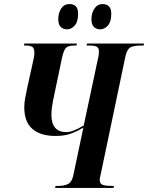

<svg xmlns="http://www.w3.org/2000/svg" viewBox="-20 -929 732 949"><path d="M252 0 255 -10H266Q298 -10 317 -20Q336 -30 343 -65L392 -298Q367 -283 334.5 -270Q302 -257 254 -257Q181 -257 140.5 -291.5Q100 -326 100 -399Q100 -421 104.5 -444Q109 -467 114 -492L145 -633Q150 -653 150 -667Q150 -691 139.5 -697.5Q129 -704 108 -704H99L100 -714H360L358 -704H349Q318 -704 306.5 -693Q295 -682 286 -641L242 -431Q240 -421 237 -400Q234 -379 234 -363Q234 -276 308 -276Q340 -276 394 -309L464 -638Q467 -649 468 -658.5Q469 -668 469 -675Q469 -692 458.5 -698Q448 -704 421 -704H408L410 -714H692L690 -704H677Q642 -704 625 -695Q608 -686 600 -651L479 -73Q476 -60 474.5 -53Q473 -46 473 -39Q473 -20 488.5 -15Q504 -10 532 -10H543L541 0ZM476 -784Q456 -784 444 -796Q432 -808 432 -834Q432 -865 447 -887Q462 -909 487 -909Q507 -909 518.5 -897.5Q530 -886 530 -860Q530 -821 513 -802.5Q496 -784 476 -784ZM312 -784Q292 -784 280 -796Q268 -808 268 -834Q268 -865 282.5 -887Q297 -909 323 -909Q343 -909 354.5 -898Q366 -887 366 -861Q366 -821 349 -802.5Q332 -784 312 -784Z"/></svg>

Font: Noto Serif Display ExtraCondensed
Style: Bold Italic
Weight: 700
Width: 2
Italic angle: -12°
Designer: Monotype Design Team
Foundry: Monotype Imaging Inc.
Version: Version 2.009